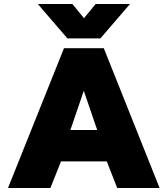

<svg xmlns="http://www.w3.org/2000/svg" viewBox="-20 -940 838 960"><path d="M169 -920H342L400 -849L458 -920H630L482 -748H317ZM300 -699H499L778 0H566L514 -133H285L232 0H20ZM466 -290 399 -486 332 -290Z"/></svg>

Font: Prompt ExtraBold
Style: Regular
Weight: 800
Designer: Katatrad Team
Foundry: CadsonDemak
Version: Version 1.000